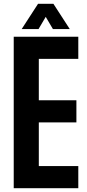

<svg xmlns="http://www.w3.org/2000/svg" viewBox="-20 -994 462 1014"><path d="M52.5 0V-800H393.5V-683H185V-464.5H383.5V-347.5H185V-117H393.5V0ZM94.5 -840.5 181 -974H262L348.5 -840.5H259.5L221.5 -905L183.5 -840.5Z"/></svg>

Font: Big Shoulders Text Thin ExtraBold
Style: Regular
Weight: 800
Version: Version 2.002